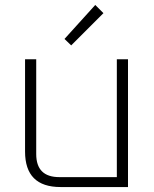

<svg xmlns="http://www.w3.org/2000/svg" viewBox="-20 -754 621 774"><path d="M81 -143V-515H126V-133Q126 -40 219 -40H451V-515H496V0H224Q81 0 81 -143ZM240 -597 364 -734 397 -701 267 -571Z"/></svg>

Font: Oxanium ExtraLight
Style: Regular
Weight: 200
Designer: Severin Meyer
Version: Version 2.000